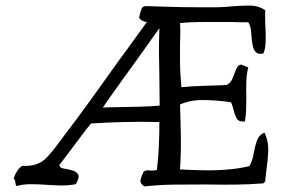

<svg xmlns="http://www.w3.org/2000/svg" viewBox="-20 -673 1090 689"><path d="M932 -22 925 -15Q875 -11 823.5 -10.5Q772 -10 720 -11Q663 -11 607 -10.5Q551 -10 498 -4Q482 -15 484 -25.5Q486 -36 490 -45Q495 -54 495 -57Q500 -61 507.5 -61.5Q515 -62 523 -61Q529 -61 534 -61.5Q539 -62 543 -63Q548 -104 550 -147.5Q552 -191 552 -235Q485 -237 420 -235Q355 -233 307 -230Q299 -221 284 -201.5Q269 -182 252 -159Q235 -136 219 -115Q203 -94 193 -81Q194 -70 209.5 -68Q225 -66 241 -61Q255 -57 260.5 -46.5Q266 -36 252 -12Q225 -7 197.5 -7.5Q170 -8 144 -10Q115 -12 88.5 -12Q62 -12 39 -5Q35 -12 35 -19Q35 -26 29 -33Q34 -48 42 -60Q50 -72 60 -78Q84 -76 106.5 -82.5Q129 -89 145 -105Q165 -125 192.5 -162.5Q220 -200 244 -231Q283 -283 324 -340.5Q365 -398 406 -455Q427 -484 450 -515Q473 -546 507 -594Q499 -595 492 -598Q485 -601 479 -609Q480 -612 481 -617Q483 -629 487.5 -640.5Q492 -652 506 -651Q544 -650 590.5 -648.5Q637 -647 683 -647Q729 -647 762 -647Q774 -647 786 -648Q798 -649 810 -650Q844 -653 876 -653Q908 -653 932 -636Q931 -626 931.5 -612.5Q932 -599 932 -584Q934 -556 933.5 -527Q933 -498 925 -481Q907 -477 898.5 -485.5Q890 -494 887 -509Q883 -529 881.5 -554.5Q880 -580 871 -593Q859 -593 844.5 -593Q830 -593 814 -594Q766 -594 712.5 -594Q659 -594 626 -590Q627 -577 627 -557Q627 -537 626 -512Q626 -498 626 -483.5Q626 -469 626 -454Q626 -430 627.5 -406Q629 -382 631 -360Q670 -364 711.5 -365Q753 -366 793 -368Q806 -374 812 -386.5Q818 -399 823 -413.5Q828 -428 836 -438Q843 -442 848 -440.5Q853 -439 859 -436Q861 -435 864 -433.5Q867 -432 871 -431Q865 -409 864 -381Q863 -353 864 -324Q864 -300 863 -277Q862 -254 859 -237Q836 -235 829 -248.5Q822 -262 818 -279Q816 -286 814 -293Q812 -300 809 -306Q763 -313 713 -314Q663 -315 626 -298Q628 -243 629 -185.5Q630 -128 626 -65Q663 -63 707 -62Q751 -61 795 -64.5Q839 -68 875 -77Q886 -96 890 -120.5Q894 -145 901.5 -167Q909 -189 929 -197Q944 -167 942.5 -130.5Q941 -94 936 -62Q935 -51 933.5 -41Q932 -31 932 -22ZM552 -572 468 -454Q444 -421 419.5 -387Q395 -353 376 -326Q357 -299 349 -287Q365 -288 401 -288.5Q437 -289 479 -290Q521 -291 553 -294Q553 -319 552.5 -343Q552 -367 552 -391Q552 -407 551.5 -423Q551 -439 551 -454Q550 -486 550.5 -515.5Q551 -545 552 -572Z"/></svg>

Font: Yuji Syuku
Style: Regular
Weight: 400
Designer: Kataoka Yuji
Foundry: Kinuta Font Factory
Version: Version 3.002